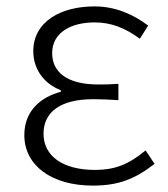

<svg xmlns="http://www.w3.org/2000/svg" viewBox="-20 -567 525 600"><path d="M270 13C348 13 400 -6 463 -55L435 -97C381 -52 337 -36 277 -36C177 -36 116 -79 116 -149C116 -217 169 -257 271 -257C296 -257 319 -256 350 -254V-305C323 -303 307 -303 287 -303C185 -303 143 -345 143 -401C143 -466 203 -497 276 -497C328 -497 372 -479 417 -446L443 -487C395 -523 340 -547 275 -547C171 -547 84 -500 84 -407C84 -354 114 -307 170 -285V-280C111 -265 56 -223 56 -145C56 -50 141 13 270 13Z"/></svg>

Font: Noto Sans CJK Light
Style: Regular
Weight: 300
Designer: Ryoko NISHIZUKA (kana & ideographs); Paul D. Hunt (Latin, Greek & Cyrillic); Wenlong ZHANG (bopomofo); Sandoll Communica
Foundry: Adobe Systems Incorporated
Version: Version 1.000;PS 1;hotconv 1.0.78;makeotf.lib2.5.61930